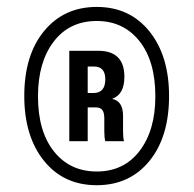

<svg xmlns="http://www.w3.org/2000/svg" viewBox="-20 -758 565 560"><path d="M262.2 -217.8Q165.5 -217.8 108.2 -289.1Q50.8 -360.4 50.8 -478Q50.8 -597.2 108.6 -667.5Q166.5 -737.8 262.2 -737.8Q358.4 -737.8 415.8 -666.5Q473.1 -595.2 473.1 -478Q473.1 -358.4 415.5 -288.1Q357.9 -217.8 262.2 -217.8ZM90.8 -477.1Q90.8 -374.5 137.5 -316.2Q184.1 -257.8 262.2 -257.8Q341.3 -257.8 387.2 -317.9Q433.1 -377.9 433.1 -477.1Q433.1 -580.1 386.5 -638.4Q339.8 -696.8 262.2 -696.8Q182.6 -696.8 136.7 -636.7Q90.8 -576.7 90.8 -477.1ZM182.1 -346.2V-609.9H266.1Q342.8 -609.9 342.8 -534.2Q342.8 -482.9 308.1 -470.2V-469.2Q338.9 -462.9 338.9 -419.9V-375Q338.9 -355 341.8 -346.2H287.1Q284.2 -356.4 284.2 -376V-413.1Q284.2 -429.2 278.6 -437Q272.9 -444.8 258.8 -444.8H235.8V-346.2ZM235.8 -486.8H252.9Q287.1 -486.8 287.1 -526.9Q287.1 -564 253.9 -564H235.8Z"/></svg>

Font: Lumene Sans Condensed
Style: Bold
Weight: 600
Width: 3
Designer: Deni Anggara
Version: Version 1.003;Glyphs 3.1.2 (3151)